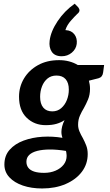

<svg xmlns="http://www.w3.org/2000/svg" viewBox="-20 -850 600 1049"><path d="M210.1 179.7Q151.7 179.7 105.1 163.9Q58.4 148 31.2 118.6Q4 89.2 4 49Q4 0.3 32.9 -32Q61.7 -64.4 109.1 -81.9Q156.6 -99.4 212.2 -102.8Q267.8 -106.1 321 -97Q318.7 -104.3 317.1 -112.2Q315.5 -120.1 315.5 -129.3Q315.5 -143.7 319.7 -159.7Q323.8 -175.6 332.6 -193.7Q313.6 -180.7 288.9 -173.5Q264.3 -166.2 229.7 -166.2Q167.6 -166.2 125.8 -206.6Q84 -247 84 -321.6Q84 -375.8 111 -421.1Q138 -466.3 187 -493.8Q236 -521.4 303.1 -521.4Q331.8 -521.4 357.7 -514.6Q383.7 -507.8 404.9 -494.8H548.8L543.5 -454.4Q540.4 -428.7 518.4 -422.5L465.8 -409.2Q468.5 -399 470.1 -388Q471.8 -376.9 471.8 -364.9Q471.8 -332.4 461 -306.6Q450.2 -280.8 438.5 -260Q426.2 -240.1 416.5 -218Q406.7 -196 406.7 -168.3Q406.7 -149.3 414.5 -131.1Q422.2 -113 432.3 -96Q442.5 -77 450.8 -55.8Q459.2 -34.7 459.2 -8.2Q459.2 46.2 427.3 88.5Q395.4 130.9 339 155.3Q282.7 179.7 210.1 179.7ZM221 94.4Q255.7 94.4 283.5 82.4Q311.3 70.5 327.7 49.6Q344 28.8 344 1.6Q344 -1.6 343.4 -7.6Q342.7 -13.6 341.9 -19.4Q341 -25.2 340.2 -25.5Q292.1 -33.3 252.5 -33.2Q212.8 -33 183.9 -25.7Q155.1 -18.3 139.7 -3.6Q124.3 11.2 124.3 33.5Q124.3 52.9 134.7 66.6Q145.1 80.2 166.3 87.3Q187.5 94.4 221 94.4ZM265.7 -241.5Q294 -241.5 314.4 -259Q334.7 -276.5 345.4 -303.6Q356 -330.7 356 -360.2Q356 -397.3 338.7 -417.3Q321.3 -437.2 288.6 -437.2Q259.3 -437.2 239.6 -421Q219.9 -404.7 209.6 -378.4Q199.2 -352 199.2 -321Q199.2 -282.8 216.4 -262.2Q233.5 -241.5 265.7 -241.5ZM388.1 -829.8 407.8 -809.6Q410.9 -804.9 412.8 -800.9Q414.6 -796.8 414.1 -791.1Q412.5 -781.7 401.7 -773.5Q388.7 -761.1 367.1 -736.8Q345.5 -712.5 337.1 -685.2Q337.5 -685.2 338.7 -685.2Q339.8 -685.2 340.7 -685.2Q370.2 -683.5 386.5 -662.3Q402.8 -641.1 399.2 -610.1Q395.6 -582 372.4 -562.4Q349.1 -542.7 317.3 -542.7Q279.3 -542.7 262.9 -567Q246.6 -591.3 251.2 -627.4Q257.2 -678 294.6 -734.1Q332 -790.2 388.1 -829.8Z"/></svg>

Font: Aleo
Style: Italic
Weight: 400
Italic angle: -7°
Designer: Alessio Laiso
Foundry: Alessio Laiso
Version: Version 2.001;gftools[0.9.29]